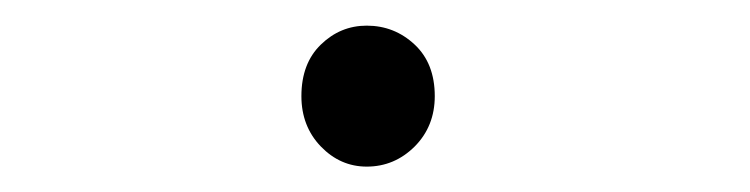

<svg xmlns="http://www.w3.org/2000/svg" viewBox="-20 -433 582 149"><path d="M264.6 -303.7Q244.1 -303.7 229 -319.3Q213.9 -335 213.9 -358.4Q213.9 -383.8 229 -398.4Q244.1 -413.1 264.6 -413.1Q286.1 -413.1 301.8 -398.4Q317.4 -383.8 317.4 -358.4Q317.4 -335 301.8 -319.3Q286.1 -303.7 264.6 -303.7Z"/></svg>

Font: Gen Shin Gothic Light
Style: Regular
Weight: 200
Designer: [Source Han Sans]
Ryoko NISHIZUKA  (kana & ideographs); Paul D. Hunt (Latin, Greek & Cyrillic); Wenlong ZHANG  (bopomofo
Version: Version 1.002.20150607